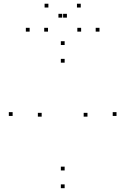

<svg xmlns="http://www.w3.org/2000/svg" viewBox="-20 -969 660 1011"><path d="M593.5 -358.5V-378.5H573.5V-358.5ZM320.4 -732V-752H300.4V-732ZM46.5 -358.5V-378.5H26.5V-358.5ZM320.4 21.9V1.9H300.4V21.9ZM199.4 -354.8V-374.8H179.4V-354.8ZM320.4 -639V-659H300.4V-639ZM440.6 -354.8V-374.8H420.6V-354.8ZM320.4 -71.5V-91.5H300.4V-71.5ZM232.8 -802.5V-822.5H212.8V-802.5ZM332.3 -876.2V-896.2H312.3V-876.2ZM307.7 -876.2V-896.2H287.7V-876.2ZM407.2 -802.5V-822.5H387.2V-802.5ZM503.9 -802.5V-822.5H483.9V-802.5ZM405.2 -929.4V-949.4H385.2V-929.4ZM234.8 -929.4V-949.4H214.8V-929.4ZM136.1 -802.5V-822.5H116.1V-802.5Z"/></svg>

Font: Monaspace Xenon Dots Var
Style: Regular
Weight: 400
Designer: Riley Cran and the Lettermatic Team
Version: Version 1.100 (Monaspace Xenon Dots)